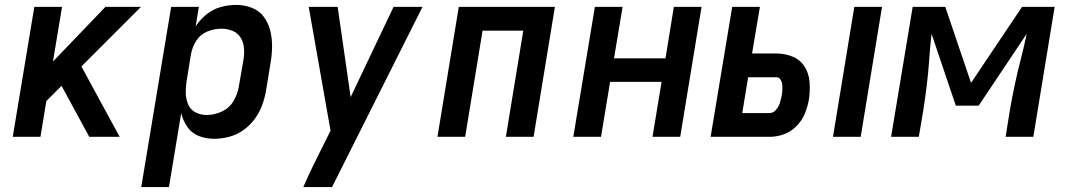

<svg xmlns="http://www.w3.org/2000/svg" viewBox="-20 -558 4360 783"><path d="M32 0H145L169 -146L231 -208L344 0H468L312 -287L555 -530H410L196 -307L233 -530H120Z M556 205H669L719 -97Q726 -67 743.5 -41Q761 -15 790.5 -3.5Q820 8 853 8Q883 8 914 0Q945 -8 972 -27Q999 -46 1018.5 -72.5Q1038 -99 1049 -129Q1060 -159 1065 -189L1083 -299Q1089 -333 1089.5 -366.5Q1090 -400 1082.5 -431.5Q1075 -463 1056.5 -488.5Q1038 -514 1007.5 -526Q977 -538 943 -538Q912 -538 880.5 -529.5Q849 -521 822.5 -499.5Q796 -478 778 -451L791 -530H678ZM823 -89Q798 -89 777 -100Q756 -111 747 -133Q738 -155 737.5 -179Q737 -203 741 -228L759 -338Q764 -366 780.5 -392Q797 -418 825.5 -429.5Q854 -441 882 -441Q906 -441 927.5 -432.5Q949 -424 961 -405Q973 -386 975 -362.5Q977 -339 973 -315L954 -205Q949 -174 932 -145.5Q915 -117 884.5 -103Q854 -89 823 -89Z M1217 205H1334L1703 -530H1585L1410 -162L1357 -530H1239L1328 -25L1300 31Q1278 74 1257 117.5Q1236 161 1217 205Z M1764 0H1877L1948 -433H2114L2043 0H2156L2243 -530H1851Z M2318 0H2431L2468 -224H2678L2641 0H2754L2841 -530H2728L2694 -320H2484L2519 -530H2406Z M3377 0H3490L3577 -530H3464ZM2878 0H3118Q3148 0 3177 -10.5Q3206 -21 3228.5 -44Q3251 -67 3262.5 -95.5Q3274 -124 3279 -153Q3284 -188 3281.5 -223Q3279 -258 3261.5 -286Q3244 -314 3212.5 -327Q3181 -340 3145 -340H3047L3079 -530H2966ZM3007 -97 3031 -243H3146Q3157 -243 3163 -233.5Q3169 -224 3170 -213Q3171 -202 3170.5 -191Q3170 -180 3168 -169Q3165 -153 3160.5 -138.5Q3156 -124 3145 -110.5Q3134 -97 3118 -97Z M3614 0H3727L3745 -106Q3753 -158 3759.5 -210.5Q3766 -263 3769.5 -315.5Q3773 -368 3779 -420L3878 -127H3971L4167 -420Q4156 -367 4142.5 -315Q4129 -263 4118 -211Q4107 -159 4098 -106L4081 0H4194L4281 -530H4148L3940 -220L3835 -530H3702Z"/></svg>

Font: Iosevka Sparkle SmBdObl
Style: Regular
Weight: 600
Italic angle: -9°
Designer: Belleve Invis
Foundry: Belleve Invis
Version: Version 4.5.0; ttfautohint (v1.8.3)